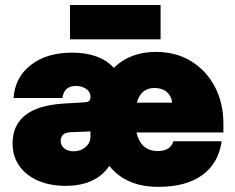

<svg xmlns="http://www.w3.org/2000/svg" viewBox="-20 -726 936 764"><path d="M258.5 -706H619V-569.5H258.5ZM862 -164Q849.5 -76 784.8 -29.2Q720 17.5 610 17.5Q481.5 17.5 415 -66Q361.5 13.5 241 13.5Q178 13.5 130.5 -7.5Q83 -28.5 56.5 -66.5Q30 -104.5 30 -154.5Q30 -301.5 234 -314L311 -318.5Q327.5 -319 333.8 -323.8Q340 -328.5 340 -339.5V-343Q340 -360 323 -372Q306 -384 282 -384Q234.5 -384 228.5 -336H34Q39.5 -418.5 102.8 -467.5Q166 -516.5 266.5 -516.5Q377.5 -516.5 433 -456Q497.5 -519.5 601 -519.5Q679.5 -519.5 740 -482.8Q800.5 -446 834.8 -381.2Q869 -316.5 869 -232.5V-199H523Q540 -125 608 -125Q658 -125 670 -164ZM595 -376Q540.5 -376 524.5 -317.5H665Q662 -344.5 643.2 -360.2Q624.5 -376 595 -376ZM221.5 -165Q221.5 -147 235.8 -135.5Q250 -124 273 -124Q301 -124 320.5 -141Q340 -158 340 -182.5V-203L262.5 -200Q221.5 -198.5 221.5 -165Z"/></svg>

Font: Overused Grotesk Black
Style: Regular
Weight: 900
Version: Version 0.004